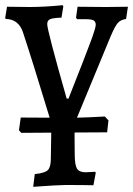

<svg xmlns="http://www.w3.org/2000/svg" viewBox="-25 -483 513 740"><path d="M468 -457 461 -410Q440 -407 429 -394.5Q418 -382 401 -342L262 -6L263 110Q263 152 271.5 166.5Q280 181 305 181Q315 181 324 180Q333 179 342 179L344 183L335 231Q296 230 228 230Q201 230 103 237L109 188Q148 184 159.5 172.5Q171 161 171 127L173 -8Q97 -258 63 -360Q46 -409 -3 -410L-5 -414L2 -457L90 -456Q145 -456 217 -463L219 -458L212 -415Q179 -414 168 -409Q157 -404 157 -390Q157 -366 232 -103H239Q307 -275 325.5 -325.5Q344 -376 344 -387Q344 -400 335.5 -404.5Q327 -409 305 -409H272L268 -415L274 -457L382 -456ZM48 19 55 -30 236 -29Q273 -29 319 -31Q365 -33 379 -34L393 -19L388 27L212 28L57 29Z"/></svg>

Font: Alegreya Medium
Style: Regular
Weight: 500
Designer: Juan Pablo del Peral
Foundry: Huerta Tipografica
Version: Version 2.007; ttfautohint (v1.6)